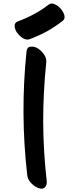

<svg xmlns="http://www.w3.org/2000/svg" viewBox="-20 -1038 477 1105"><path d="M147.5 -811.5Q199.2 -830.1 248 -856.4Q296.9 -883.8 340.8 -918Q351.6 -926.8 351.6 -939.5Q351.6 -946.3 349.6 -953.1Q341.8 -976.6 323.2 -994.1Q308.6 -1008.8 290 -1015.6Q284.2 -1017.6 278.3 -1017.6Q267.6 -1017.6 258.8 -1010.7Q218.8 -979.5 174.8 -956.1Q130.9 -932.6 83 -915Q75.2 -912.1 70.3 -907.2Q66.4 -902.3 64.5 -895.5Q64.5 -891.6 64.5 -887.7Q64.5 -875 72.3 -859.4Q84 -839.8 100.6 -826.2Q111.3 -816.4 124 -812.5Q136.7 -808.6 147.5 -811.5ZM132.8 -743.2Q114.3 -565.4 115.2 -386.7Q116.2 -208 136.7 -31.2Q138.7 -5.9 159.2 15.6Q179.7 37.1 202.1 44.9Q210.9 46.9 217.8 47.9Q230.5 47.9 238.3 40Q251 27.3 249 4.9Q229.5 -165 228.5 -336.9Q228.5 -508.8 246.1 -678.7Q249 -704.1 231.4 -727.5Q213.9 -751 193.4 -761.7Q176.8 -771.5 156.2 -769.5Q135.7 -767.6 132.8 -743.2Z"/></svg>

Font: TroubleSide
Style: Comic
Weight: 400
Designer: Koroletov
Version: 1_5